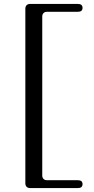

<svg xmlns="http://www.w3.org/2000/svg" viewBox="-20 -869 478 977"><path d="M400 -829Q400 -809 376 -809H219Q208 -809 201.5 -802.5Q195 -796 195 -785V24Q195 35 201.5 41.5Q208 48 219 48H376Q400 48 400 68Q400 88 376 88H133Q122 88 115.5 81.5Q109 75 109 64V-825Q109 -836 115.5 -842.5Q122 -849 133 -849H376Q400 -849 400 -829Z"/></svg>

Font: Shippori Gothic B2 Bold
Style: Regular
Weight: 700
Designer: FONTDASU
Foundry: FONTDASU / Google Inc. / but / Adobe
Version: Version 1.130